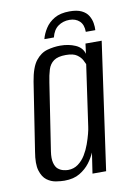

<svg xmlns="http://www.w3.org/2000/svg" viewBox="-76 -677 513 735"><g transform="rotate(-10 181.0 -309.5)"><path d="M246 -627Q275 -627 292.5 -618.5Q310 -610 318.5 -596Q327 -582 329.5 -566.5Q332 -551 331 -539H294Q294 -567 279 -581Q264 -595 240 -595Q215 -595 196 -581.5Q177 -568 170 -539H133Q138 -559 151 -579.5Q164 -600 187 -613.5Q210 -627 246 -627ZM115 8Q101 8 82 5Q63 2 47 -10Q31 -22 23 -48Q15 -74 23 -121L64 -386Q73 -441 92.5 -465.5Q112 -490 137.5 -497Q163 -504 188 -504Q221 -504 247 -492.5Q273 -481 280 -456L285 -495H348L278 0H225L237 -80Q229 -61 214 -41Q199 -21 175 -6.5Q151 8 115 8ZM136 -30Q158 -30 175 -42.5Q192 -55 203.5 -74Q215 -93 222.5 -114Q230 -135 234.5 -152.5Q239 -170 240 -179L274 -417Q272 -422 266 -433.5Q260 -445 246 -455Q232 -465 203 -465Q172 -465 156 -453.5Q140 -442 133.5 -421Q127 -400 123 -372L83 -111Q79 -84 83.5 -67Q88 -50 97.5 -42.5Q107 -35 117.5 -32.5Q128 -30 136 -30Z"/></g></svg>

Font: Alumni Sans
Style: Italic
Weight: 400
Italic angle: -8°
Version: Version 1.016